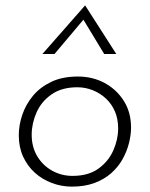

<svg xmlns="http://www.w3.org/2000/svg" viewBox="-20 -687 559 715"><path d="M248 8Q209 8 173 -5.5Q137 -19 109.5 -44Q82 -69 66 -104Q50 -139 50 -183Q50 -221 63 -259.5Q76 -298 102.5 -330Q129 -362 170.5 -382Q212 -402 270 -402Q325 -402 369.5 -378Q414 -354 441 -311.5Q468 -269 468 -212Q468 -184 460 -153Q452 -122 436 -93.5Q420 -65 394 -42Q368 -19 331.5 -5.5Q295 8 248 8ZM250 -32Q309 -32 346.5 -59Q384 -86 402 -127Q420 -168 420 -209Q420 -244 408 -272Q396 -300 374.5 -320Q353 -340 325.5 -351Q298 -362 268 -362Q210 -362 172 -335.5Q134 -309 116 -268Q98 -227 98 -185Q98 -140 118.5 -105.5Q139 -71 174 -51.5Q209 -32 250 -32ZM368 -486 285 -623 301 -626 183 -486H138L297 -667L413 -486Z"/></svg>

Font: Josefin Sans Thin Light
Style: Italic
Weight: 300
Italic angle: -7°
Version: Version 2.000